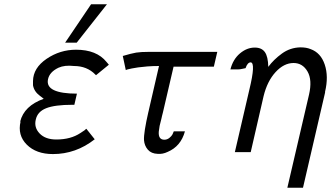

<svg xmlns="http://www.w3.org/2000/svg" viewBox="-20 -710 1545 896"><path d="M76 -143 74 -142Q92 -216 184 -249Q180 -252 174 -257Q168 -262 166 -263Q139 -283 134 -312V-332Q135 -393 197.5 -435.5Q260 -478 335 -478Q431 -478 477 -421L488 -408L428 -359L425 -362Q386 -402 325 -402Q282 -407 253 -394Q211 -374 204 -340Q197 -306 231.5 -289.5Q266 -273 339 -273L327 -221H318Q236 -221 195.5 -205Q155 -189 147 -152Q138 -115 165 -87Q192 -59 243 -59Q310 -59 355 -89L373 -101Q375 -102 376.5 -103.5Q378 -105 379 -106Q380 -107 381 -108Q382 -109 383 -109L422 -60Q334 9 227 9Q149 9 105 -35Q61 -79 76 -143ZM284 -511 405 -690H479L338 -511Z M553 -449Q551 -449 550 -448Q594 -461 615.5 -464.5Q637 -468 677 -468H994L978 -399H790L740 -184Q739 -181 736.5 -170.5Q734 -160 733 -155L725 -123Q723 -114 721 -96Q718 -58 747 -58Q760 -58 770.5 -66.5Q781 -75 785 -83Q789 -91 791 -97H843Q824 -27 762 -1Q739 10 716 8Q686 7 670 -11.5Q654 -30 652 -56Q650 -90 673 -190L674 -192V-194L722 -402Q693 -402 667.5 -400Q642 -398 624.5 -395.5Q607 -393 595 -390.5Q583 -388 575 -386L567 -383Z M1055 -386V-385Q1067 -433 1099.5 -460.5Q1132 -488 1169 -488Q1201 -488 1216 -467Q1231 -446 1232 -398Q1257 -432 1295.5 -460Q1334 -488 1382 -489Q1410 -489 1429 -481Q1477 -464 1495.5 -408.5Q1514 -353 1497 -282V-278L1394 166H1321L1422 -268Q1438 -337 1415 -376.5Q1392 -416 1350 -416Q1305 -416 1266 -373.5Q1227 -331 1210 -261L1150 0H1076L1144 -293Q1174 -417 1150 -419Q1135 -419 1126 -392Q1124 -392 1112 -389Q1100 -386 1089 -386Z"/></svg>

Font: Coval
Style: ExtraLight Italic
Weight: 200
Foundry: Context Ltd
Version: Version 001.000